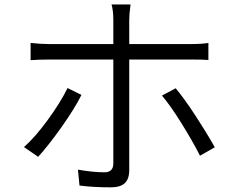

<svg xmlns="http://www.w3.org/2000/svg" viewBox="-20 -801 1040 848"><path d="M278.3 -412.1 339.8 -381.8Q309.6 -321.3 251.5 -239.3Q193.4 -157.2 148.4 -108.4L85.9 -151.4Q134.8 -194.3 191.4 -272Q248 -349.6 278.3 -412.1ZM823.2 -538.1H550.8V-49.8Q550.8 -10.7 531.2 7.8Q511.7 26.4 468.8 26.4Q393.6 26.4 331.1 18.6L324.2 -51.8Q390.6 -40 441.4 -40Q480.5 -40 480.5 -79.1V-538.1H198.2Q154.3 -538.1 115.2 -535.2V-611.3Q161.1 -606.4 197.3 -606.4H480.5V-712.9Q480.5 -753.9 472.7 -781.2H556.6Q550.8 -740.2 550.8 -712.9V-606.4H822.3Q870.1 -606.4 900.4 -611.3V-536.1Q875 -538.1 823.2 -538.1ZM695.3 -378.9 755.9 -411.1Q793.9 -366.2 844.7 -288.1Q895.5 -210 928.7 -150.4L863.3 -113.3Q831.1 -176.8 782.2 -255.4Q733.4 -334 695.3 -378.9Z"/></svg>

Font: Gen Shin Gothic Normal
Style: Regular
Weight: 300
Designer: [Source Han Sans]
Ryoko NISHIZUKA  (kana & ideographs); Paul D. Hunt (Latin, Greek & Cyrillic); Wenlong ZHANG  (bopomofo
Version: Version 1.002.20150607